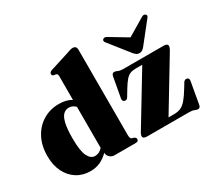

<svg xmlns="http://www.w3.org/2000/svg" viewBox="-145 -1007 1395 1272"><g transform="rotate(-30 552.0 -371.0)"><path d="M21 -217.5Q21 -296 52 -354.8Q83 -413.5 136.8 -446.2Q190.5 -479 259 -479Q316 -479 354 -455.5V-637.5Q354 -655.5 341 -658.5L326 -660.5Q313 -663.5 313 -676.5Q313 -689 331.5 -696.5L479.5 -743.5Q495.5 -749.5 505 -752.2Q514.5 -755 524 -755Q537.5 -755 544.8 -747.2Q552 -739.5 552 -727.5V-71Q552 -45 564.5 -40.5L579.5 -36Q593.5 -30 593.5 -18Q593.5 0 571 0H409Q388.5 0 373.2 -14.5Q358 -29 358.5 -48.5Q329.5 -19 295.5 -3.5Q261.5 12 221 12Q162 12 117 -16.2Q72 -44.5 46.5 -96Q21 -147.5 21 -217.5ZM224 -236Q224 -138.5 244 -99.2Q264 -60 296 -60Q329 -60 354 -88.5V-402.5Q332.5 -425 303 -425Q279.5 -425 261.5 -408Q243.5 -391 233.8 -349.5Q224 -308 224 -236ZM1069.5 -411 844.5 -38.5H887.5Q916 -38.5 937.8 -47.8Q959.5 -57 980.8 -81.8Q1002 -106.5 1030 -152.5L1051 -187Q1061 -204 1078 -200Q1095 -196.5 1091.5 -175L1062 -8.5Q1058.5 12.5 1041.5 12.5Q1031.5 12.5 1017.8 6.2Q1004 0 978 0H659Q627.5 0 627.5 -19Q627.5 -26 630.8 -34.2Q634 -42.5 642.5 -55L868 -427.5H819Q794 -427.5 776.2 -420.8Q758.5 -414 741.5 -394.8Q724.5 -375.5 702.5 -339L673 -290Q663.5 -274 647 -279Q630 -284.5 634.5 -306L662 -457.5Q666 -479.5 682.5 -479.5Q693 -479.5 706.5 -472.8Q720 -466 746 -466H1052.5Q1084 -466 1084 -447Q1084 -434 1069.5 -411ZM931 -525.5Q921.5 -514.5 913 -508.8Q904.5 -503 891.5 -503Q879 -503 870.2 -508.8Q861.5 -514.5 852 -525.5L731 -678Q724 -686 724.2 -693Q724.5 -700 729 -703.5Q742 -714.5 760.5 -702L891.5 -623.5L1023 -702Q1041.5 -714.5 1054 -703.5Q1066 -694 1052 -678Z"/></g></svg>

Font: Fraunces 72pt Black
Style: Regular
Weight: 900
Version: Version 1.000;[0bf87f6ff]